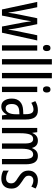

<svg xmlns="http://www.w3.org/2000/svg" viewBox="1037 -1837 810 2924"><g transform="rotate(90 1442.0 -375.0)"><path d="M322 -325Q314 -367 304 -443H302L298 -416L283 -325L217 0H124L9 -537H90L144 -269Q162 -173 172 -98H175Q186 -190 202 -265L258 -537H348L403 -264Q414 -213 430 -98H433Q436 -138 450 -212L517 -537H596L478 0H384Z M758 -681Q758 -654 746 -639Q734 -624 712 -624Q689 -624 676.5 -639Q664 -654 664 -681Q664 -709 676.5 -724Q689 -739 712 -739Q758 -739 758 -681ZM751 0H670V-537H751Z M881 0V-760H962V0Z M1091 0V-760H1172V0Z M1389 -681Q1389 -654 1377 -639Q1365 -624 1343 -624Q1320 -624 1307.5 -639Q1295 -654 1295 -681Q1295 -709 1307.5 -724Q1320 -739 1343 -739Q1389 -739 1389 -681ZM1382 0H1301V-537H1382Z M1800 -362V0H1738L1726 -74H1724Q1703 -32 1673 -11Q1643 10 1601 10Q1542 10 1511.5 -35.5Q1481 -81 1481 -150Q1481 -229 1527 -273.5Q1573 -318 1658 -322L1719 -325V-360Q1719 -422 1702 -451Q1685 -480 1647 -480Q1603 -480 1546 -447L1520 -508Q1583 -547 1660 -547Q1734 -547 1767 -500.5Q1800 -454 1800 -362ZM1672 -263Q1564 -257 1564 -152Q1564 -56 1629 -56Q1671 -56 1695.5 -97.5Q1720 -139 1720 -212V-266Z M2482 -360V0H2401V-345Q2401 -413 2384 -444Q2367 -475 2333 -475Q2286 -475 2265.5 -430.5Q2245 -386 2245 -296V0H2165V-348Q2165 -416 2148.5 -445.5Q2132 -475 2097 -475Q2047 -475 2028 -425.5Q2009 -376 2009 -281V0H1928V-537H1993L2002 -464H2007Q2023 -505 2052 -526Q2081 -547 2122 -547Q2166 -547 2194 -523.5Q2222 -500 2231 -461H2237Q2256 -506 2284 -526.5Q2312 -547 2356 -547Q2420 -547 2451 -501Q2482 -455 2482 -360Z M2700 10Q2631 10 2578 -20V-104Q2600 -86 2632.5 -74.5Q2665 -63 2697 -63Q2732 -63 2752 -83.5Q2772 -104 2772 -141Q2772 -172 2754 -194Q2736 -216 2690 -242Q2633 -277 2605.5 -312.5Q2578 -348 2578 -406Q2578 -470 2619.5 -508.5Q2661 -547 2728 -547Q2795 -547 2851 -512L2821 -447Q2775 -478 2729 -478Q2695 -478 2675.5 -459Q2656 -440 2656 -408Q2656 -377 2673.5 -357Q2691 -337 2741 -307Q2798 -271 2825 -236Q2852 -201 2852 -144Q2852 -70 2812 -30Q2772 10 2700 10Z"/></g></svg>

Font: Noto Sans UI Cond
Style: Regular
Weight: 400
Width: 3
Designer: Monotype Design Team
Foundry: Monotype Imaging Inc.
Version: Version 1.001